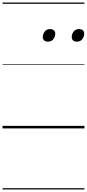

<svg xmlns="http://www.w3.org/2000/svg" viewBox="-20 -1011 685 1512"><path d="M357 -683Q340 -683 328.5 -692Q317 -701 317 -719Q317 -743 332 -762.5Q347 -782 374 -782Q392 -782 403.5 -773Q415 -764 415 -745Q415 -722 400 -702.5Q385 -683 357 -683ZM586 -683Q568 -683 556.5 -692Q545 -701 545 -719Q545 -743 560 -762.5Q575 -782 602 -782Q620 -782 631.5 -773Q643 -764 643 -745Q643 -722 628 -702.5Q613 -683 586 -683ZM0 471H645V481H0ZM0 -20H645V0H0ZM0 -505H645V-500H0ZM0 -991H645V-981H0Z"/></svg>

Font: Playwrite IE Guides
Style: Regular
Weight: 400
Designer: Veronika Burian, José Scaglione
Foundry: TypeTogether
Version: Version 1.003